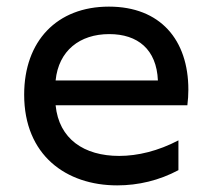

<svg xmlns="http://www.w3.org/2000/svg" viewBox="-20 -555 632 580"><path d="M334 5C398 5 461 -10 519 -41V-131C458 -99 396 -84 340 -84C234 -84 158 -135 148 -237H546C548 -253 549 -269 549 -284C549 -435 464 -535 309 -535C152 -535 53 -431 53 -269C53 -86 180 5 334 5ZM457 -312H148C157 -402 221 -452 310 -452C396 -452 453 -406 457 -312Z"/></svg>

Font: Chess Sans Medium
Style: Regular
Weight: 500
Designer: Wolf Bōese
Foundry: Wolf Bōese
Version: Version 7.223;Glyphs 3.3 (3306)